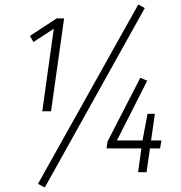

<svg xmlns="http://www.w3.org/2000/svg" viewBox="-20 -766 803 854"><path d="M595.2 -746.1 624 -730 179.2 67.9 148.9 51.8ZM168 -271 219.2 -638.2 128.9 -579.1 112.8 -606 231.9 -684.1H265.1L207 -271ZM698.2 -141.1 691.9 -106H647L631.8 0H594.2L608.9 -106H454.1L458 -136.2L604 -419.9L634.8 -407.2L500 -141.1H613.8L636.2 -259.8H668.9L651.9 -141.1Z"/></svg>

Font: Fira Sans Compressed ExtraLight
Style: Italic
Weight: 250
Width: 3
Italic angle: -8°
Designer: Carrois Corporate & Edenspiekermann AG
Foundry: Carrois Corporate GbR & Edenspiekermann AG
Version: Version 4.203;PS 004.203;hotconv 1.0.88;makeotf.lib2.5.64775